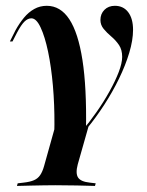

<svg xmlns="http://www.w3.org/2000/svg" viewBox="-20 -448 501 655"><path d="M157.3 105.6Q165.3 44.4 165.7 -23.4Q166.1 -91.1 160.5 -155.6Q154.8 -220.2 144 -271.8Q133.1 -323.4 118.5 -354.4Q104 -385.5 87.1 -385.5Q75 -385.5 63.7 -374.6Q52.4 -363.7 37.9 -336.3L22.6 -306.5H13.7L33.1 -345.2Q46 -368.5 61.7 -387.5Q77.4 -406.5 96.8 -417.3Q116.1 -428.2 139.5 -428.2Q186.3 -428.2 216.5 -382.3Q246.8 -336.3 261.3 -243.1Q275.8 -150 273.4 -6.5L221.8 55.6ZM168.5 183.9Q147.6 183.9 128.2 184.3Q108.9 184.7 87.1 185.1Q65.3 185.5 37.9 186.3L40.3 177.4L60.5 175Q82.3 172.6 95.6 166.9Q108.9 161.3 116.9 149.6Q125 137.9 130.6 117.7L187.9 -87.1L253.2 5.6L283.9 -23.4L245.2 112.9Q237.1 143.5 246.4 157.7Q255.6 171.8 286.3 175L306.5 177.4L304 186.3Q278.2 185.5 242.3 184.7Q206.5 183.9 168.5 183.9ZM213.7 55.6 209.7 50Q233.1 29.8 258.9 -0.4Q284.7 -30.6 309.3 -65.7Q333.9 -100.8 353.6 -136.3Q373.4 -171.8 385.1 -202.4Q396.8 -233.1 396.8 -254Q396.8 -278.2 385.9 -294.4Q375 -310.5 359.7 -323.4Q344.4 -336.3 333.5 -349.6Q322.6 -362.9 322.6 -379.8Q322.6 -400.8 336.3 -414.5Q350 -428.2 371.8 -428.2Q400.8 -428.2 417.3 -406.5Q433.9 -384.7 433.9 -346Q433.9 -311.3 421 -268.1Q408.1 -225 385.9 -179.4Q363.7 -133.9 335.5 -90.3Q307.3 -46.8 276.2 -8.9Q245.2 29 213.7 55.6Z"/></svg>

Font: Playfair 144pt
Style: Bold Italic
Weight: 700
Italic angle: -15.6°
Designer: Claus Eggers Sørensen
Foundry: Claus Eggers Sørensen
Version: Version 2.203